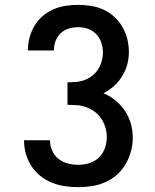

<svg xmlns="http://www.w3.org/2000/svg" viewBox="-20 -763 640 791"><path d="M302 8Q275 8 247.5 4Q220 0 194 -10.5Q168 -21 146 -38.5Q124 -56 109 -79.5Q94 -103 86.5 -130Q79 -157 79 -184V-185H186Q186 -163 195 -142.5Q204 -122 221 -108.5Q238 -95 259.5 -89.5Q281 -84 302 -84Q326 -84 348.5 -91Q371 -98 387.5 -114Q404 -130 412 -152.5Q420 -175 420 -198Q420 -218 414.5 -237Q409 -256 398 -273Q387 -290 371 -302Q355 -314 336.5 -321Q318 -328 298 -329.5Q278 -331 258 -331V-424Q276 -424 294 -425.5Q312 -427 329 -433.5Q346 -440 360.5 -451.5Q375 -463 384.5 -478Q394 -493 399 -511Q404 -529 404 -547Q404 -567 397.5 -587Q391 -607 377 -622Q363 -637 343 -644Q323 -651 303 -651Q283 -651 264 -645.5Q245 -640 230.5 -626.5Q216 -613 209 -594.5Q202 -576 202 -556V-555H95V-557Q95 -583 102 -609Q109 -635 122.5 -657.5Q136 -680 156 -697Q176 -714 200 -724.5Q224 -735 250 -739Q276 -743 303 -743Q329 -743 356 -738.5Q383 -734 407 -723Q431 -712 451 -693.5Q471 -675 484.5 -651.5Q498 -628 504.5 -602Q511 -576 511 -549Q511 -522 504 -496.5Q497 -471 483 -448.5Q469 -426 449.5 -408.5Q430 -391 406 -379Q433 -368 456 -349Q479 -330 495 -306Q511 -282 519 -253.5Q527 -225 527 -196Q527 -167 519.5 -139.5Q512 -112 497.5 -87Q483 -62 461.5 -43Q440 -24 414 -12.5Q388 -1 359.5 3.5Q331 8 302 8Z"/></svg>

Font: Iosevka Etoile Semibold
Style: Regular
Weight: 600
Designer: Belleve Invis
Foundry: Belleve Invis
Version: Version 22.1.2; ttfautohint (v1.8.4)